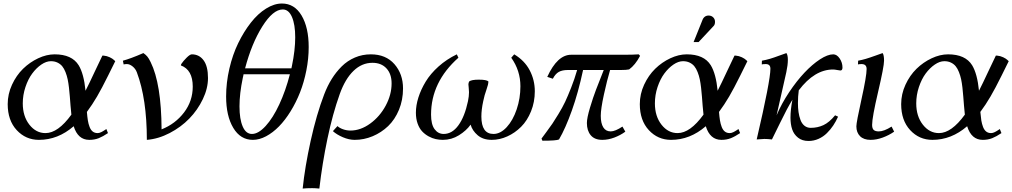

<svg xmlns="http://www.w3.org/2000/svg" viewBox="-20 -804 5836 1107"><path d="M570.3 -483.4H577.1Q595.7 -481.9 612.5 -473.9Q629.4 -465.8 636.7 -458.5L644.5 -451.2Q639.2 -440.4 603 -367.4Q566.9 -294.4 539.6 -247.6Q512.2 -200.7 481 -158.7Q483.4 -129.4 486.6 -109.6Q489.7 -89.8 496.6 -72Q503.4 -54.2 514.9 -45.4Q526.4 -36.6 543 -36.6Q547.9 -36.6 553.2 -38.1Q558.6 -39.6 564.5 -42.5Q570.3 -45.4 574.2 -47.9Q578.1 -50.3 584.7 -54.4Q591.3 -58.6 593.3 -60.1L602.5 -36.6Q573.7 -17.1 549.3 -7.3Q524.9 2.4 494.6 2.4Q429.2 2.4 404.8 -76.2Q314 2.4 204.6 2.4Q128.4 2.4 76.4 -53.7Q24.4 -109.9 24.4 -203.6Q24.4 -261.7 49.3 -315.7Q74.2 -369.6 113 -407.5Q151.9 -445.3 200.2 -468Q248.5 -490.7 294.9 -490.7Q394.5 -490.7 433.6 -427.7Q463.4 -378.9 473.1 -280.8Q493.7 -320.8 526.1 -390.6Q558.6 -460.4 570.3 -483.4ZM242.2 -36.6Q314.5 -36.6 391.6 -143.1Q389.2 -164.1 386.7 -194.1Q384.3 -224.1 382.6 -247.3Q380.9 -270.5 377.7 -298.3Q374.5 -326.2 370.1 -346.9Q365.7 -367.7 357.7 -388.2Q349.6 -408.7 338.9 -421.9Q328.1 -435.1 311.5 -443.1Q294.9 -451.2 273.4 -451.2Q246.6 -451.2 218 -431.6Q189.5 -412.1 165.8 -380.1Q142.1 -348.1 126.7 -302.2Q111.3 -256.3 111.3 -208Q111.3 -133.8 149.4 -85.2Q187.5 -36.6 242.2 -36.6Z M826.7 2.4Q826.7 -233.9 769 -387.2Q761.2 -407.7 744.4 -421.1Q727.5 -434.6 711.9 -434.6Q701.7 -434.6 692.9 -432.6L688.5 -454.1Q731.4 -465.3 806.6 -498Q820.8 -488.3 829.3 -478Q837.9 -467.8 848.6 -445.8Q910.2 -321.3 911.6 -58.1Q991.2 -89.8 1041.3 -155.8Q1091.3 -221.7 1091.3 -304.7Q1091.3 -401.4 1022.9 -426.8L1024.9 -434.6Q1036.1 -451.7 1055.7 -471.2Q1075.2 -490.7 1085.9 -490.7Q1128.4 -490.7 1153.8 -456.3Q1179.2 -421.9 1179.2 -354Q1179.2 -294.4 1149.4 -232.2Q1119.6 -169.9 1071.5 -120.4Q1023.4 -70.8 958.3 -36.9Q893.1 -2.9 826.7 2.4Z M1605.5 -783.7Q1677.7 -783.7 1718.8 -714.6Q1759.8 -645.5 1759.8 -532.7Q1759.8 -465.8 1746.3 -397.9Q1732.9 -330.1 1710 -271.7Q1687 -213.4 1655.5 -162.4Q1624 -111.3 1588.6 -75.2Q1553.2 -39.1 1514.2 -18.3Q1475.1 2.4 1438 2.4Q1366.2 2.4 1325 -66.7Q1283.7 -135.7 1283.7 -247.6Q1283.7 -327.6 1302.5 -408.4Q1321.3 -489.3 1353.5 -555.4Q1385.7 -621.6 1426.5 -673.6Q1467.3 -725.6 1514.2 -754.6Q1561 -783.7 1605.5 -783.7ZM1432.6 -31.7Q1469.7 -31.7 1511.7 -77.6Q1553.7 -123.5 1590.3 -202.1Q1627 -280.8 1651.4 -376H1384.3Q1383.8 -372.6 1382.3 -365.5Q1380.9 -358.4 1379.9 -355Q1360.8 -264.2 1360.8 -190.9Q1360.8 -117.2 1379.4 -74.5Q1397.9 -31.7 1432.6 -31.7ZM1610.4 -749.5Q1554.2 -749.5 1492.7 -651.9Q1431.2 -554.2 1393.1 -410.2H1660.2Q1662.1 -418.9 1663.1 -423.8Q1682.1 -514.6 1682.1 -588.9Q1682.1 -662.6 1663.3 -706.1Q1644.5 -749.5 1610.4 -749.5Z M1899.4 -47.9 1925.8 -77.1Q1936.5 -66.4 1957.5 -58.8Q1978.5 -51.3 2000.5 -51.3Q2059.1 -51.3 2114.5 -91.6Q2169.9 -131.8 2203.9 -195.1Q2237.8 -258.3 2237.8 -323.2Q2237.8 -377.9 2208 -409.9Q2178.2 -441.9 2127.4 -441.9Q2066.4 -441.9 2018.3 -395.5Q1970.2 -349.1 1939 -262.2Q1897.9 -147.5 1867.9 -4.2Q1837.9 139.2 1821.3 283.2Q1797.9 280.8 1779.8 280.8Q1746.6 280.8 1725.1 283.2Q1737.8 159.7 1771.2 7.8Q1804.7 -144 1849.1 -259.8Q1867.7 -308.6 1892.6 -348.6Q1917.5 -388.7 1950.4 -421.4Q1983.4 -454.1 2026.4 -472.4Q2069.3 -490.7 2118.2 -490.7Q2204.6 -490.7 2254.2 -434.1Q2303.7 -377.4 2303.7 -293.9Q2303.7 -227.5 2280.3 -170.9Q2256.8 -114.3 2217.8 -76.9Q2178.7 -39.6 2128.7 -18.6Q2078.6 2.4 2024.9 2.4Q1992.2 2.4 1956.5 -12.9Q1920.9 -28.3 1899.4 -47.9Z M2685.1 -334.5Q2699.2 -344.7 2740.2 -344.7Q2785.6 -344.7 2795.9 -334.5Q2795.9 -317.9 2784.7 -287.1Q2773.4 -256.3 2766.1 -220.7Q2755.4 -171.4 2755.4 -132.3Q2755.4 -31.7 2825.2 -31.7Q2865.2 -31.7 2901.4 -70.8Q2937.5 -109.9 2959 -173.6Q2980.5 -237.3 2980.5 -306.6Q2980.5 -397 2927.7 -471.2L2944.8 -490.7Q3004.9 -454.6 3034.2 -398.4Q3063.5 -342.3 3063.5 -277.8Q3063.5 -215.8 3041.7 -162.1Q3020 -108.4 2984.6 -73Q2949.2 -37.6 2905 -17.6Q2860.8 2.4 2815.4 2.4Q2765.1 2.4 2734.1 -24.2Q2703.1 -50.8 2693.4 -85.4Q2668.9 -50.8 2626.2 -24.2Q2583.5 2.4 2533.2 2.4Q2512.7 2.4 2492.4 -2Q2472.2 -6.3 2451.2 -17.8Q2430.2 -29.3 2414.1 -46.4Q2397.9 -63.5 2387.9 -91.3Q2377.9 -119.1 2377.9 -154.3Q2377.9 -196.3 2392.3 -241.9Q2406.7 -287.6 2434.3 -333.3Q2461.9 -378.9 2508.5 -420.7Q2555.2 -462.4 2613.8 -490.7L2623 -471.2Q2465.3 -331.1 2465.3 -143.1Q2465.3 -86.9 2485.6 -59.3Q2505.9 -31.7 2538.1 -31.7Q2586.9 -31.7 2623 -81.5Q2659.2 -131.3 2678.2 -220.7Q2684.1 -249.5 2684.1 -272.5Q2684.1 -283.7 2682.4 -298.3Q2680.7 -313 2680.7 -317.4Q2680.7 -325.7 2685.1 -334.5Z M3307.6 -400.4H3254.4Q3221.7 -400.4 3201.9 -389.4Q3182.1 -378.4 3167.5 -350.1L3135.3 -360.8Q3193.8 -488.3 3272.9 -488.3H3578.6Q3629.9 -488.3 3662.6 -490.7L3670.4 -481.9Q3642.6 -429.2 3607.4 -403.8Q3591.8 -400.4 3560.1 -400.4H3497.6Q3480 -341.8 3461.9 -258.8Q3443.8 -175.8 3443.8 -136.2Q3443.8 -93.3 3458.3 -69.8Q3472.7 -46.4 3501 -46.4Q3526.9 -46.4 3568.8 -74.2L3585.4 -44.9Q3557.6 -24.4 3522.2 -11Q3486.8 2.4 3452.6 2.4Q3408.2 2.4 3386 -24.2Q3363.8 -50.8 3363.8 -94.7Q3363.8 -123.5 3381.8 -183.6Q3399.9 -243.7 3416 -285.6Q3432.1 -327.6 3460.9 -400.4H3341.8Q3314 -270 3277.1 -166.7Q3240.2 -63.5 3203.1 0Q3189 7.3 3107.4 7.3L3102.1 -4.9Q3105 -8.8 3129.9 -42.5Q3154.8 -76.2 3165 -91.3Q3175.3 -106.4 3199.2 -145.5Q3223.1 -184.6 3238.3 -216.8Q3253.4 -249 3272.9 -298.3Q3292.5 -347.7 3307.6 -400.4Z M4214.8 -483.4H4221.7Q4240.2 -481.9 4257.1 -473.9Q4273.9 -465.8 4281.2 -458.5L4289.1 -451.2Q4283.7 -440.4 4247.6 -367.4Q4211.4 -294.4 4184.1 -247.6Q4156.7 -200.7 4125.5 -158.7Q4127.9 -129.4 4131.1 -109.6Q4134.3 -89.8 4141.1 -72Q4147.9 -54.2 4159.4 -45.4Q4170.9 -36.6 4187.5 -36.6Q4192.4 -36.6 4197.8 -38.1Q4203.1 -39.6 4209 -42.5Q4214.8 -45.4 4218.8 -47.9Q4222.7 -50.3 4229.2 -54.4Q4235.8 -58.6 4237.8 -60.1L4247.1 -36.6Q4218.3 -17.1 4193.8 -7.3Q4169.4 2.4 4139.2 2.4Q4073.7 2.4 4049.3 -76.2Q3958.5 2.4 3849.1 2.4Q3772.9 2.4 3720.9 -53.7Q3668.9 -109.9 3668.9 -203.6Q3668.9 -261.7 3693.8 -315.7Q3718.8 -369.6 3757.6 -407.5Q3796.4 -445.3 3844.7 -468Q3893.1 -490.7 3939.5 -490.7Q4039.1 -490.7 4078.1 -427.7Q4107.9 -378.9 4117.7 -280.8Q4138.2 -320.8 4170.7 -390.6Q4203.1 -460.4 4214.8 -483.4ZM3886.7 -36.6Q3959 -36.6 4036.1 -143.1Q4033.7 -164.1 4031.2 -194.1Q4028.8 -224.1 4027.1 -247.3Q4025.4 -270.5 4022.2 -298.3Q4019 -326.2 4014.6 -346.9Q4010.3 -367.7 4002.2 -388.2Q3994.1 -408.7 3983.4 -421.9Q3972.7 -435.1 3956.1 -443.1Q3939.5 -451.2 3918 -451.2Q3891.1 -451.2 3862.5 -431.6Q3834 -412.1 3810.3 -380.1Q3786.6 -348.1 3771.2 -302.2Q3755.9 -256.3 3755.9 -208Q3755.9 -133.8 3793.9 -85.2Q3832 -36.6 3886.7 -36.6ZM4007.8 -561.5H3979L4031.2 -691.4Q4034.2 -698.7 4039.6 -704.1Q4049.8 -714.4 4065.4 -714.4Q4081.5 -714.4 4092 -704.1Q4102.5 -693.8 4102.5 -678.2Q4102.5 -662.1 4094.2 -653.8Z M4514.2 -498Q4522.5 -486.3 4522.5 -459Q4522.5 -429.7 4513.7 -388.2Q4505.4 -348.6 4486.3 -266.8Q4467.3 -185.1 4457.5 -139.2Q4486.3 -207 4529.8 -272.2Q4573.2 -337.4 4618.2 -385Q4663.1 -432.6 4707.5 -461.7Q4752 -490.7 4784.2 -490.7Q4805.2 -490.7 4821.3 -466.8Q4837.4 -442.9 4837.4 -414.6Q4837.4 -397.5 4825.2 -397.5Q4821.3 -397.5 4806.6 -400.4Q4792 -403.3 4783.2 -403.3Q4676.3 -403.3 4585.4 -283.2Q4580.6 -249 4580.6 -209Q4580.6 -181.2 4584 -157.7Q4587.4 -134.3 4595.2 -112.8Q4603 -91.3 4618.2 -79.1Q4633.3 -66.9 4654.3 -66.9Q4693.8 -66.9 4727.5 -82.5Q4761.2 -98.1 4794.9 -139.2L4812 -131.3Q4799.8 -104 4784.2 -80.6Q4768.6 -57.1 4747.6 -36.4Q4726.6 -15.6 4699.2 -3.4Q4671.9 8.8 4641.6 8.8Q4605 8.8 4581.1 -10.3Q4557.1 -29.3 4547.4 -58.3Q4537.6 -87.4 4537.6 -125.5Q4537.6 -170.4 4548.8 -229Q4519 -181.2 4478.5 -97.2Q4438 -13.2 4430.7 0Q4404.8 -2.9 4387.2 -2.9L4342.8 0Q4421.9 -338.9 4421.9 -407.7Q4421.9 -434.6 4395 -434.6Q4380.9 -434.6 4372.1 -432.6L4373 -454.1Q4397.5 -458.5 4419.7 -465.1Q4441.9 -471.7 4471.9 -482.9Q4502 -494.1 4514.2 -498Z M5120.6 -74.2 5135.3 -44.9Q5106 -24.4 5069.8 -11Q5033.7 2.4 4999.5 2.4Q4960 2.4 4938.7 -18.8Q4917.5 -40 4917.5 -75.7Q4917.5 -98.6 4947 -231.9Q4976.6 -365.2 4976.6 -406.2Q4976.6 -434.6 4947.3 -434.6Q4934.6 -434.6 4926.8 -432.6L4927.7 -454.1Q4949.2 -458 4971.7 -464.6Q4994.1 -471.2 5026.4 -482.9Q5058.6 -494.6 5068.8 -498Q5077.1 -486.8 5077.1 -454.1Q5077.1 -420.4 5042.7 -273.7Q5008.3 -127 5008.3 -84Q5008.3 -63.5 5017.3 -54.9Q5026.4 -46.4 5046.9 -46.4Q5076.7 -46.4 5120.6 -74.2Z M5721.7 -483.4H5728.5Q5747.1 -481.9 5763.9 -473.9Q5780.8 -465.8 5788.1 -458.5L5795.9 -451.2Q5790.5 -440.4 5754.4 -367.4Q5718.3 -294.4 5690.9 -247.6Q5663.6 -200.7 5632.3 -158.7Q5634.8 -129.4 5637.9 -109.6Q5641.1 -89.8 5647.9 -72Q5654.8 -54.2 5666.3 -45.4Q5677.7 -36.6 5694.3 -36.6Q5699.2 -36.6 5704.6 -38.1Q5710 -39.6 5715.8 -42.5Q5721.7 -45.4 5725.6 -47.9Q5729.5 -50.3 5736.1 -54.4Q5742.7 -58.6 5744.6 -60.1L5753.9 -36.6Q5725.1 -17.1 5700.7 -7.3Q5676.3 2.4 5646 2.4Q5580.6 2.4 5556.2 -76.2Q5465.3 2.4 5356 2.4Q5279.8 2.4 5227.8 -53.7Q5175.8 -109.9 5175.8 -203.6Q5175.8 -261.7 5200.7 -315.7Q5225.6 -369.6 5264.4 -407.5Q5303.2 -445.3 5351.6 -468Q5399.9 -490.7 5446.3 -490.7Q5545.9 -490.7 5585 -427.7Q5614.7 -378.9 5624.5 -280.8Q5645 -320.8 5677.5 -390.6Q5710 -460.4 5721.7 -483.4ZM5393.6 -36.6Q5465.8 -36.6 5543 -143.1Q5540.5 -164.1 5538.1 -194.1Q5535.6 -224.1 5533.9 -247.3Q5532.2 -270.5 5529.1 -298.3Q5525.9 -326.2 5521.5 -346.9Q5517.1 -367.7 5509 -388.2Q5501 -408.7 5490.2 -421.9Q5479.5 -435.1 5462.9 -443.1Q5446.3 -451.2 5424.8 -451.2Q5397.9 -451.2 5369.4 -431.6Q5340.8 -412.1 5317.1 -380.1Q5293.5 -348.1 5278.1 -302.2Q5262.7 -256.3 5262.7 -208Q5262.7 -133.8 5300.8 -85.2Q5338.9 -36.6 5393.6 -36.6Z"/></svg>

Font: Flanker
Style: Italic
Weight: 400
Italic angle: -12°
Designer: Flanker
Version: Version 2.027